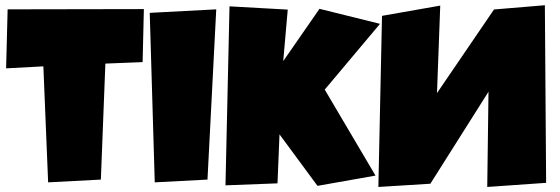

<svg xmlns="http://www.w3.org/2000/svg" viewBox="-20 -724 2186 750"><path d="M542 -688.5 537.1 -481.4 391.6 -475.6 374 -22.5 168 -11.7 149.4 -464.8 3.9 -457 9.8 -687.5Z M824.7 -687.5 790.5 -22.5 584.5 -11.7 564.9 -673.8Z M1464.4 -630.9 1248.5 -374 1446.8 -38.1 1220.2 2 1071.8 -199.2 1064 -7.8 860.8 0 876.5 -699.2 1104 -686.5 1086.4 -485.4 1228 -689.5Z M1883.3 6.3 1888.2 -365.7 1661.1 -6.3 1458 6.3 1472.2 -662.1 1699.7 -702.1 1687 -360.4 1909.7 -687 2108.4 -703.6 2113.3 -9.8Z"/></svg>

Font: Luckiest Guy RUS-BEL-UKR
Style: Regular
Weight: 400
Designer: Astigmatic (AOETI)
Foundry: Astigmatic (AOETI)
Version: Version 1.00 March 11, 2019, initial release